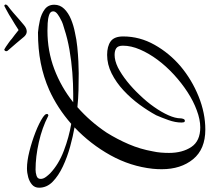

<svg xmlns="http://www.w3.org/2000/svg" viewBox="-66 -810 953 872"><g transform="rotate(-90 410.0 -373.5)"><path d="M820 -830Q822 -830 824 -828Q826 -826 826 -824Q826 -820 821 -815Q806 -804 788.5 -789Q771 -774 756 -760.5Q741 -747 733 -741Q718 -728 703 -728Q696 -728 689.5 -732Q683 -736 679 -741Q671 -751 651 -774.5Q631 -798 616 -815Q614 -818 614 -821Q614 -825 616.5 -827.5Q619 -830 622 -830Q625 -829 634.5 -822.5Q644 -816 654.5 -808.5Q665 -801 670 -796Q677 -791 688 -782.5Q699 -774 710 -765Q723 -774 737.5 -782.5Q752 -791 760 -796Q767 -801 780 -808.5Q793 -816 805.5 -822.5Q818 -829 820 -830ZM258 83Q169 83 123.5 27.5Q78 -28 78 -115Q78 -136 80 -156Q91 -257 141.5 -348Q192 -439 268 -511Q228 -518 180.5 -531Q133 -544 90.5 -564Q48 -584 21 -610.5Q-6 -637 -6 -672Q-6 -692 8 -704Q22 -716 42 -721.5Q62 -727 82 -727Q115 -727 159 -716Q203 -705 245.5 -688.5Q288 -672 315 -654Q319 -651 324 -646.5Q329 -642 329 -636Q329 -632 325 -630.5Q321 -629 319 -631Q267 -658 201 -673Q135 -688 76 -688Q62 -688 48 -683.5Q34 -679 34 -665Q34 -653 42.5 -641.5Q51 -630 59 -622Q100 -583 162 -559.5Q224 -536 284 -526Q356 -589 438 -626Q497 -652 560.5 -664.5Q624 -677 699 -677Q724 -675 753.5 -668.5Q783 -662 804 -646.5Q825 -631 825 -603Q825 -577 806.5 -558Q788 -539 759 -527Q730 -515 698 -509Q668 -502 633.5 -498.5Q599 -495 567 -493.5Q535 -492 514 -492Q475 -492 436.5 -493Q398 -494 360 -498Q294 -440 244 -365Q214 -317 191.5 -264.5Q169 -212 159 -155Q155 -137 153.5 -118.5Q152 -100 152 -82Q152 -21 179 19.5Q206 60 268 60Q304 60 346 44Q387 29 428.5 2Q470 -25 508 -60Q546 -95 575 -134Q604 -173 621.5 -213.5Q639 -254 639 -291Q639 -313 628 -321Q617 -329 597 -329Q571 -329 540 -314Q509 -298 477 -272.5Q445 -247 415 -215Q384 -183 361 -150Q337 -116 323 -84.5Q309 -53 309 -29Q309 -24 306.5 -17Q304 -10 298 -10Q292 -10 291 -16Q290 -22 290 -25Q290 -53 301 -84Q312 -115 323 -140Q343 -177 371.5 -216Q400 -255 436 -288.5Q472 -322 513 -342.5Q554 -363 597 -363Q636 -363 658.5 -347Q681 -331 681 -290Q681 -215 643 -147.5Q605 -80 545 -29Q484 22 408.5 52.5Q333 83 258 83ZM420 -517Q465 -517 517 -521Q569 -525 620.5 -534Q672 -543 714 -557Q725 -560 737 -564Q749 -568 759 -574Q768 -578 781.5 -587.5Q795 -597 795 -608Q795 -621 778.5 -626.5Q762 -632 741 -633Q720 -634 707 -634Q615 -634 533 -603Q451 -572 382 -517Z"/></g></svg>

Font: Birthstone Bounce
Style: Regular
Weight: 400
Designer: Robert E. Leuschke
Foundry: Rob Leuschke
Version: Version 1.010; ttfautohint (v1.8.3)